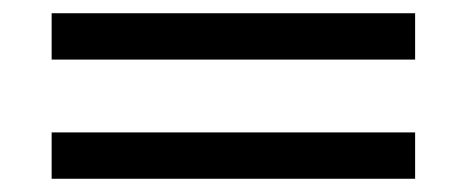

<svg xmlns="http://www.w3.org/2000/svg" viewBox="-20 -475 705 290"><path d="M58 -385V-455H607V-385ZM58 -205V-275H607V-205Z"/></svg>

Font: El Messiri
Style: Bold
Weight: 700
Designer: Mohamed Gaber
Foundry: Kief Type Foundry
Version: Version 2.020; ttfautohint (v1.8.3)